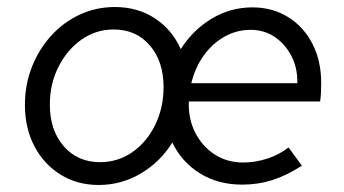

<svg xmlns="http://www.w3.org/2000/svg" viewBox="-20 -517 981 547"><path d="M261 10Q200 10 152.5 -19.5Q105 -49 78 -100.5Q51 -152 51 -218Q51 -276 71 -326.5Q91 -377 126 -415.5Q161 -454 207.5 -475.5Q254 -497 307 -497Q372 -497 421 -465Q470 -433 495 -377Q529 -431 582.5 -463.5Q636 -496 699 -496Q756 -496 800.5 -468.5Q845 -441 870 -392.5Q895 -344 895 -281Q895 -268 894.5 -255Q894 -242 892 -228H518Q516 -179 536 -139.5Q556 -100 591.5 -77Q627 -54 673 -54Q708 -54 742.5 -65.5Q777 -77 802 -97L840 -45Q797 -17 756 -4Q715 9 670 9Q601 9 549 -23.5Q497 -56 471 -111Q437 -56 381.5 -23Q326 10 261 10ZM265 -55Q316 -55 357 -83.5Q398 -112 422 -161Q446 -210 446 -269Q446 -342 407 -387.5Q368 -433 304 -433Q253 -433 212 -404Q171 -375 146.5 -326.5Q122 -278 122 -219Q122 -146 161.5 -100.5Q201 -55 265 -55ZM694 -432Q654 -432 619.5 -412.5Q585 -393 560.5 -359Q536 -325 525 -280H827Q828 -323 810.5 -357Q793 -391 763 -411.5Q733 -432 694 -432Z"/></svg>

Font: Red Hat Text
Style: Italic
Weight: 300
Italic angle: -12°
Designer: Pentagram, MCKL
Foundry: Pentagram, MCKL
Version: Version 1.023